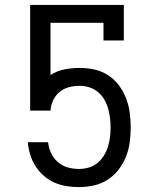

<svg xmlns="http://www.w3.org/2000/svg" viewBox="-20 -755 640 783"><path d="M302 8Q276 8 251 4Q226 0 203 -10Q180 -20 160.5 -36.5Q141 -53 127 -74Q113 -95 105 -119Q97 -143 94 -168V-175H176L178 -163Q182 -141 193 -122Q204 -103 221 -90Q238 -77 259 -71.5Q280 -66 302 -66Q322 -66 341.5 -71.5Q361 -77 376.5 -89.5Q392 -102 403 -119.5Q414 -137 420 -156Q426 -175 428.5 -195Q431 -215 431 -235Q431 -235 431 -235Q431 -235 431 -235Q431 -255 428.5 -275Q426 -295 420.5 -314Q415 -333 404.5 -350.5Q394 -368 378.5 -380.5Q363 -393 344 -399Q325 -405 305 -405Q283 -405 261.5 -399.5Q240 -394 223 -380Q206 -366 196.5 -345.5Q187 -325 186 -304H103V-735H485V-590H402V-662H186V-449Q212 -466 243 -472Q274 -478 305 -478Q335 -478 365 -471.5Q395 -465 420.5 -448.5Q446 -432 464.5 -407.5Q483 -383 494 -354.5Q505 -326 509 -296Q513 -266 513 -235Q513 -205 509 -174.5Q505 -144 493.5 -115.5Q482 -87 463 -62.5Q444 -38 418 -21.5Q392 -5 362 1.5Q332 8 302 8Z"/></svg>

Font: Iosevka Slab Extended
Style: Regular
Weight: 400
Width: 7
Monospace: yes
Designer: Belleve Invis
Foundry: Belleve Invis
Version: Version 11.1.1; ttfautohint (v1.8.3)